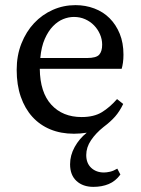

<svg xmlns="http://www.w3.org/2000/svg" viewBox="-20 -508 550 748"><path d="M253 132Q253 97 271 64.5Q289 32 318 9Q305 11 292.5 12Q280 13 268 13Q217 13 176 -4Q135 -21 106 -53Q77 -85 61 -131Q45 -177 45 -236Q45 -292 63.5 -338.5Q82 -385 113 -418Q144 -451 185.5 -469.5Q227 -488 274 -488Q313 -488 347.5 -475Q382 -462 407 -437Q432 -412 446.5 -376.5Q461 -341 461 -295Q461 -278 459 -264Q457 -250 454 -240H135Q136 -148 180 -100Q224 -52 298 -52Q346 -52 377 -71Q408 -90 436 -122L460 -103Q446 -74 428.5 -54Q411 -34 383 -13Q353 11 334.5 38.5Q316 66 316 96Q316 128 335.5 146Q355 164 385 164Q395 164 408.5 161Q422 158 437 149L449 172Q430 198 403.5 209Q377 220 344 220Q303 220 278 197Q253 174 253 132ZM268 -442Q247 -442 226 -433.5Q205 -425 186.5 -406Q168 -387 154.5 -356.5Q141 -326 137 -282H319Q355 -282 366.5 -295Q378 -308 378 -334Q378 -355 369.5 -374.5Q361 -394 346.5 -409Q332 -424 312 -433Q292 -442 268 -442Z"/></svg>

Font: Source Serif Pro
Style: Regular
Weight: 400
Designer: Frank Grießhammer
Foundry: Adobe Systems Incorporated
Version: Version 2.000;PS 1.000;hotconv 16.6.51;makeotf.lib2.5.65220